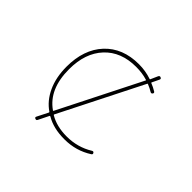

<svg xmlns="http://www.w3.org/2000/svg" viewBox="-177 -1065 1353 1353"><g transform="rotate(45 500.0 -388.0)"><path d="M310.5 27.3Q298.8 22.5 305.7 10.7L346.7 -70.3Q348.6 -74.2 345.7 -77.1Q280.3 -121.1 243.2 -201.2Q206.1 -281.2 206.1 -387.7Q206.1 -473.6 229.5 -541Q252.9 -609.4 299.8 -659.7Q346.7 -710 410.6 -735.4Q474.6 -760.7 554.7 -760.7Q621.1 -760.7 680.7 -740.2Q684.6 -738.3 686.5 -742.2L710.9 -796.9Q714.8 -804.7 721.7 -804.7Q724.6 -804.7 728.5 -802.7Q740.2 -797.9 734.4 -786.1L709 -733.4Q707 -729.5 710.9 -727.5H711.9Q737.3 -717.8 766.6 -700.2Q772.5 -696.3 772.5 -691.4Q772.5 -687.5 769.5 -683.6Q762.7 -673.8 752 -679.7Q728.5 -694.3 699.2 -706.1Q695.3 -708 693.4 -704.1L382.8 -87.9Q380.9 -84 384.8 -82Q455.1 -40 554.7 -40Q663.1 -40 752 -94.7Q762.7 -101.6 769.5 -91.8Q772.5 -86.9 772.5 -84Q772.5 -78.1 765.6 -74.2Q672.9 -14.6 558.6 -14.6Q556.6 -14.6 554.7 -14.6Q448.2 -14.6 374 -58.6H373Q369.1 -61.5 367.2 -57.6L328.1 21.5Q324.2 29.3 318.4 29.3Q314.5 29.3 310.5 27.3ZM554.7 -733.4Q404.3 -733.4 317.9 -640.6Q231.4 -547.9 231.4 -387.7Q231.4 -189.5 355.5 -102.5L356.4 -101.6Q358.4 -100.6 359.4 -100.6Q361.3 -100.6 362.3 -103.5L668.9 -711.9Q669.9 -713.9 669.9 -714.8Q669.9 -716.8 667 -717.8H666Q616.2 -733.4 554.7 -733.4Z"/></g></svg>

Font: Rounded-X Mgen+ 2m thin
Style: Regular
Weight: 100
Designer: [Source Han Sans]
Ryoko NISHIZUKA  (kana & ideographs); Paul D. Hunt (Latin, Greek & Cyrillic); Wenlong ZHANG  (bopomofo
Version: Version 1.059.20150602